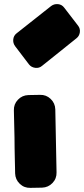

<svg xmlns="http://www.w3.org/2000/svg" viewBox="-20 -945 406 927"><path d="M349 -760Q363 -771 365.5 -789Q368 -807 357 -821L290 -908Q279 -923 260.5 -925Q242 -927 227 -916L60 -784Q46 -773 44 -755Q42 -737 53 -722L120 -634Q131 -620 150 -617.5Q169 -615 183 -627L349 -760ZM173 -487Q203 -488 224.5 -467.5Q246 -447 247 -417L253 -113Q254 -83 233.5 -61.5Q213 -40 183 -39L127 -38Q97 -37 75.5 -57.5Q54 -78 53 -108Q53 -118 52.5 -137Q52 -156 51.5 -179Q51 -202 50.5 -228.5Q50 -255 50 -281Q49 -342 47 -412Q46 -442 66.5 -463.5Q87 -485 117 -486Z"/></svg>

Font: d puntillas B to tiptoe
Style: Regular
Weight: 400
Designer: deFharo
Foundry: deFharo.com
Version: Version 1.001 2012